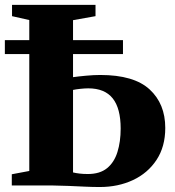

<svg xmlns="http://www.w3.org/2000/svg" viewBox="-21 -763 718 790"><path d="M389.5 6.5Q360 6.5 328.2 5Q296.5 3.5 262.2 2Q228 0.5 189.5 0H27.5V-46L99.5 -59.5V-680.5L28.5 -696.5V-743H372V-696.5L279.5 -680V-445.5Q300.5 -448.5 332.8 -451.5Q365 -454.5 391.5 -454.5Q530 -454.5 594.5 -395.2Q659 -336 659 -236.5Q659 -159.5 623 -105Q587 -50.5 526 -22Q465 6.5 389.5 6.5ZM340.5 -47Q390 -47 419.5 -71Q449 -95 462.2 -137.5Q475.5 -180 475.5 -234Q475.5 -317 442.8 -358.2Q410 -399.5 342 -399.5Q328 -399.5 309.5 -397.5Q291 -395.5 279.5 -393V-53.5Q292 -50.5 306.8 -48.8Q321.5 -47 340.5 -47ZM485 -598V-540.5H-1V-598Z"/></svg>

Font: Merriweather 72pt Black
Style: Regular
Weight: 900
Version: Version 2.100